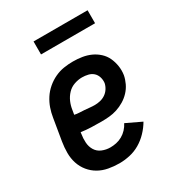

<svg xmlns="http://www.w3.org/2000/svg" viewBox="-172 -810 845 923"><g transform="rotate(-30 250.0 -349.0)"><path d="M221 8Q190 8 160.5 2.5Q131 -3 106.5 -17Q82 -31 64 -53Q46 -75 37 -102.5Q28 -130 28 -160.5Q28 -191 33 -221L53 -341Q57 -367 65.5 -391.5Q74 -416 88.5 -438.5Q103 -461 124 -479Q145 -497 169.5 -508.5Q194 -520 219.5 -524Q245 -528 270 -528Q296 -528 321 -524Q346 -520 368 -510Q390 -500 408 -483.5Q426 -467 436 -445.5Q446 -424 450 -399Q454 -374 450 -348Q446 -327 436 -306Q426 -285 410 -268Q394 -251 374 -239Q354 -227 332.5 -220Q311 -213 289 -211Q267 -209 246 -209Q217 -209 189 -210Q161 -211 133 -215L132 -207Q128 -183 129.5 -159.5Q131 -136 142.5 -117Q154 -98 175.5 -89Q197 -80 221 -80Q237 -80 254 -83.5Q271 -87 287 -96Q303 -105 315.5 -118.5Q328 -132 336 -148L420 -108Q405 -82 383 -59Q361 -36 334.5 -20.5Q308 -5 278.5 1.5Q249 8 221 8ZM258 -294Q272 -294 287.5 -297.5Q303 -301 316.5 -310Q330 -319 339 -333Q348 -347 351 -362Q353 -379 348 -395Q343 -411 331.5 -421.5Q320 -432 303.5 -436Q287 -440 270 -440Q249 -440 227 -432.5Q205 -425 189 -408Q173 -391 164 -370Q155 -349 152 -327L148 -303Q161 -300 175 -299.5Q189 -299 202.5 -298Q216 -297 230 -295.5Q244 -294 258 -294ZM455 -634H155V-706H455Z"/></g></svg>

Font: Iosevka SS04 Semibold
Style: Italic
Weight: 600
Italic angle: -9°
Monospace: yes
Designer: Belleve Invis
Foundry: Belleve Invis
Version: Version 19.0.0; ttfautohint (v1.8.4)